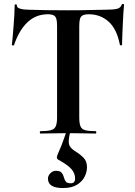

<svg xmlns="http://www.w3.org/2000/svg" viewBox="-20 -674 683 969"><path d="M222 -602Q161 -602 118.5 -561.5Q76 -521 51 -447Q50 -444 45 -444.5Q40 -445 40 -448Q42 -462 44 -487.5Q46 -513 48.5 -543Q51 -573 52.5 -601Q54 -629 54 -647Q54 -652 59.5 -652Q65 -652 65 -647Q65 -637 75.5 -632.5Q86 -628 99.5 -626.5Q113 -625 122 -625Q208 -622 323 -622Q393 -622 435 -623.5Q477 -625 516 -625Q552 -625 570.5 -629.5Q589 -634 594 -650Q595 -654 600.5 -654Q606 -654 606 -650Q604 -634 602.5 -605.5Q601 -577 599.5 -545.5Q598 -514 597 -487.5Q596 -461 596 -448Q596 -445 591 -445Q586 -445 585 -448Q570 -527 528.5 -564.5Q487 -602 428 -602Q408 -602 397.5 -596.5Q387 -591 383.5 -578Q380 -565 380 -542V-81Q380 -52 386 -37Q392 -22 409.5 -17Q427 -12 463 -12Q466 -12 466 -6Q466 0 463 0Q435 0 400 -1Q365 -2 323 -2Q283 -2 248 -1Q213 0 184 0Q181 0 181 -6Q181 -12 184 -12Q219 -12 237 -17Q255 -22 261.5 -37Q268 -52 268 -81V-544Q268 -566 264.5 -578.5Q261 -591 251 -596.5Q241 -602 222 -602ZM337 -19Q328 15 327 35.5Q326 56 335 68Q344 80 364 92Q385 105 402 122.5Q419 140 419 170Q419 194 407 218Q395 242 368.5 258.5Q342 275 297 275Q261 275 241.5 263.5Q222 252 222 227Q222 213 234 200.5Q246 188 262 188Q283 188 291 197.5Q299 207 302 219.5Q305 232 311.5 241.5Q318 251 337 251Q359 251 359 227Q359 201 341 180Q323 159 276 133Q269 130 267.5 124Q266 118 271 105Q284 76 290 60.5Q296 45 302 28Q308 11 319 -20Z"/></svg>

Font: Cormorant Infant Light
Style: Regular
Weight: 300
Designer: Christian Thalmann (Catharsis Fonts)
Foundry: Catharsis Fonts
Version: Version 4.001